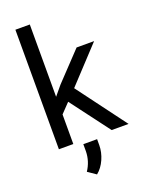

<svg xmlns="http://www.w3.org/2000/svg" viewBox="-176 -833 858 1132"><g transform="rotate(-20 253.5 -267.0)"><path d="M215.8 -244.6 159.2 -185.5V0H68.8V-750H159.2V-296.4L207.5 -354.5L372.1 -528.3H481.9L276.4 -307.6L505.9 0H399.9ZM229.5 216.3 178.2 181.2Q213.4 127.9 214.4 65.9V21H300.8V58.1Q300.8 102.5 281.5 146.2Q262.2 189.9 229.5 216.3Z"/></g></svg>

Font: Roboto-ThirdPerson-AD3FC
Style: ThirdPerson-AD3FC
Weight: 400
Designer: Google
Version: Version 2.137; 2017